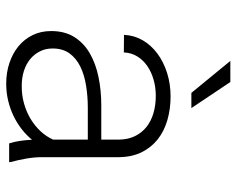

<svg xmlns="http://www.w3.org/2000/svg" viewBox="-94 -684 787 640"><g transform="rotate(90 300.0 -363.5)"><path d="M457.5 0Q452.1 -16.1 449.2 -35.9Q446.3 -55.7 445.3 -76.2Q430.2 -57.6 410.2 -42Q390.1 -26.4 366.5 -14.9Q342.8 -3.4 315.4 3.2Q288.1 9.8 258.3 9.8Q221.2 9.8 189.2 -1Q157.2 -11.7 133.5 -31.2Q109.9 -50.8 96.4 -78.4Q83 -106 83 -140.1Q83 -185.5 103 -217.3Q123 -249 157.2 -268.8Q191.4 -288.6 236.3 -297.9Q281.2 -307.1 330.6 -307.1H444.8V-367.2Q444.3 -397 433.1 -419.7Q421.9 -442.4 402.6 -457.8Q383.3 -473.1 356.7 -481Q330.1 -488.8 298.8 -488.8Q270.5 -488.8 244.9 -481.4Q219.2 -474.1 199.5 -460.4Q179.7 -446.8 167.5 -427Q155.3 -407.2 154.3 -382.3L95.7 -382.8Q97.2 -416.5 113.5 -444.8Q129.9 -473.1 157.7 -493.9Q185.5 -514.6 222.4 -526.4Q259.3 -538.1 301.3 -538.1Q343.3 -538.1 380.1 -527.3Q417 -516.6 444.1 -495.1Q471.2 -473.6 487.1 -441.4Q502.9 -409.2 503.4 -366.2V-110.4Q503.4 -84 508.1 -57.1Q512.7 -30.3 519.5 -5.9L520 0ZM264.6 -42Q295.4 -41.5 323.5 -49.3Q351.6 -57.1 375 -71Q398.4 -85 416.5 -104.2Q434.6 -123.5 444.8 -146.5V-262.2H338.4Q299.8 -262.2 264.2 -256.3Q228.5 -250.5 201.2 -237.1Q173.8 -223.6 157.5 -201.2Q141.1 -178.7 141.1 -145Q141.1 -121.1 150.9 -102.1Q160.6 -83 177.2 -69.6Q193.8 -56.2 216.3 -49.1Q238.8 -42 264.6 -42ZM339.8 -607.4H289.1L182.6 -737.3H252.9Z"/></g></svg>

Font: Roboto Mono Light
Style: Regular
Weight: 300
Designer: Google
Version: Version 2.000985; 2015; ttfautohint (v1.3)